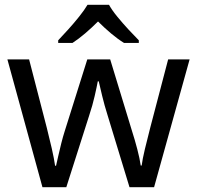

<svg xmlns="http://www.w3.org/2000/svg" viewBox="-20 -786 826 805"><path d="M431 -303Q418 -344 408.5 -383.5Q399 -423 394 -445H390Q386 -423 377 -383.5Q368 -344 354 -302L258 -1H158L11 -537H102L176 -251Q187 -208 197 -164Q207 -120 211 -91H215Q219 -108 224.5 -133Q230 -158 237 -185.5Q244 -213 251 -235L346 -537H442L534 -235Q545 -201 555.5 -161Q566 -121 570 -92H574Q577 -117 587.5 -161Q598 -205 610 -251L685 -537H775L626 -1H523ZM437 -766Q449 -744 471.5 -716.5Q494 -689 518.5 -662.5Q543 -636 562 -617V-606H500Q474 -622 446 -645.5Q418 -669 391 -696Q364 -669 337 -646Q310 -623 284 -606H224V-617Q243 -637 266.5 -663Q290 -689 312 -716.5Q334 -744 347 -766Z"/></svg>

Font: Noto Sans Rejang
Style: Regular
Weight: 400
Designer: Monotype Design Team
Foundry: Monotype Imaging Inc.
Version: Version 2.001; ttfautohint (v1.8.4.7-5d5b)